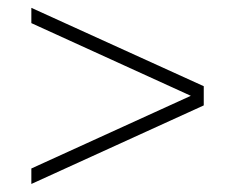

<svg xmlns="http://www.w3.org/2000/svg" viewBox="-20 -632 600 490"><path d="M500 -412V-363L60 -162.5V-202L467 -387.5L60 -573V-612Z"/></svg>

Font: Bodoni* 06pt Medium
Style: Italic
Weight: 500
Italic angle: -13°
Version: Version 2.3